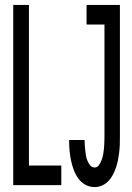

<svg xmlns="http://www.w3.org/2000/svg" viewBox="-20 -755 540 783"><path d="M366 8Q346 8 328.5 -1.5Q311 -11 299.5 -27Q288 -43 281 -61.5Q274 -80 270 -99Q266 -118 264 -137.5Q262 -157 262 -177V-184H325V-180Q325 -170 326 -159.5Q327 -149 328 -138.5Q329 -128 331 -118Q333 -108 337 -98.5Q341 -89 348 -80.5Q355 -72 366 -72Q377 -72 384 -82.5Q391 -93 395 -104Q399 -115 401 -126.5Q403 -138 404 -149.5Q405 -161 405.5 -173Q406 -185 406 -196V-655H333V-735H469V-196Q469 -181 468.5 -165Q468 -149 466 -133Q464 -117 461 -101.5Q458 -86 453 -71.5Q448 -57 440.5 -42.5Q433 -28 422 -16.5Q411 -5 396 1.5Q381 8 366 8ZM34 0V-735H98V-80H230V0Z"/></svg>

Font: Iosevka Custom Medium
Style: Regular
Weight: 500
Monospace: yes
Designer: Belleve Invis
Foundry: Belleve Invis
Version: Version 32.5.0; ttfautohint (v1.8.4)